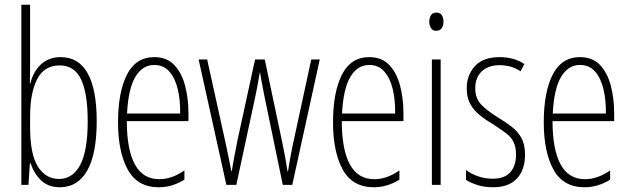

<svg xmlns="http://www.w3.org/2000/svg" viewBox="-20 -780 2656 810"><path d="M107 -494Q107 -477 106.5 -459.5Q106 -442 106 -428H108Q120 -478 153 -508.5Q186 -539 236 -539Q312 -539 350 -470.5Q388 -402 388 -269Q388 -131 348 -60.5Q308 10 233 10Q185 10 155 -17.5Q125 -45 109 -91H106L100 0H70V-760H107ZM232 -504Q166 -504 136.5 -445.5Q107 -387 107 -290V-243Q107 -129 140 -77Q173 -25 229 -25Q287 -25 318.5 -84.5Q350 -144 350 -269Q350 -386 322 -445Q294 -504 232 -504Z M631 -539Q684 -539 715.5 -505.5Q747 -472 761 -418Q775 -364 775 -303V-269H515Q515 -149 549 -86.5Q583 -24 652 -24Q705 -24 758 -61V-22Q736 -8 708.5 1Q681 10 650 10Q560 10 519 -64.5Q478 -139 478 -264Q478 -391 515.5 -465Q553 -539 631 -539ZM631 -506Q581 -506 551 -455.5Q521 -405 516 -301H740Q741 -357 730 -403.5Q719 -450 694.5 -478Q670 -506 631 -506Z M1095 -377Q1090 -402 1085.5 -426.5Q1081 -451 1077 -474H1076Q1072 -451 1067.5 -426Q1063 -401 1058 -377L977 0H935L818 -529H854L931 -180Q938 -148 944 -118Q950 -88 956 -58H958Q961 -80 968 -116Q975 -152 981 -184L1056 -529H1097L1171 -178Q1183 -123 1193 -57H1195Q1199 -83 1202 -99.5Q1205 -116 1207.5 -130Q1210 -144 1214 -163L1293 -529H1329L1213 0H1173Z M1538 -539Q1591 -539 1622.5 -505.5Q1654 -472 1668 -418Q1682 -364 1682 -303V-269H1422Q1422 -149 1456 -86.5Q1490 -24 1559 -24Q1612 -24 1665 -61V-22Q1643 -8 1615.5 1Q1588 10 1557 10Q1467 10 1426 -64.5Q1385 -139 1385 -264Q1385 -391 1422.5 -465Q1460 -539 1538 -539ZM1538 -506Q1488 -506 1458 -455.5Q1428 -405 1423 -301H1647Q1648 -357 1637 -403.5Q1626 -450 1601.5 -478Q1577 -506 1538 -506Z M1821 -727Q1837 -727 1844 -715.5Q1851 -704 1851 -689Q1851 -671 1843 -660.5Q1835 -650 1820 -650Q1806 -650 1798.5 -661Q1791 -672 1791 -688Q1791 -704 1798 -715.5Q1805 -727 1821 -727ZM1839 -529V0H1802V-529Z M2195 -127Q2195 -64 2161 -27Q2127 10 2060 10Q2023 10 1994 0.5Q1965 -9 1946 -21V-63Q1968 -46 1997.5 -36Q2027 -26 2059 -26Q2108 -26 2132.5 -53Q2157 -80 2157 -128Q2157 -160 2146.5 -181Q2136 -202 2115.5 -217.5Q2095 -233 2066 -252Q2032 -272 2005.5 -293Q1979 -314 1964 -341Q1949 -368 1949 -408Q1949 -463 1983.5 -501Q2018 -539 2088 -539Q2148 -539 2192 -510L2176 -479Q2139 -505 2087 -505Q2041 -505 2013 -479.5Q1985 -454 1985 -407Q1985 -366 2008.5 -340.5Q2032 -315 2080 -285Q2113 -265 2139 -245Q2165 -225 2180 -197.5Q2195 -170 2195 -127Z M2427 -539Q2480 -539 2511.5 -505.5Q2543 -472 2557 -418Q2571 -364 2571 -303V-269H2311Q2311 -149 2345 -86.5Q2379 -24 2448 -24Q2501 -24 2554 -61V-22Q2532 -8 2504.5 1Q2477 10 2446 10Q2356 10 2315 -64.5Q2274 -139 2274 -264Q2274 -391 2311.5 -465Q2349 -539 2427 -539ZM2427 -506Q2377 -506 2347 -455.5Q2317 -405 2312 -301H2536Q2537 -357 2526 -403.5Q2515 -450 2490.5 -478Q2466 -506 2427 -506Z"/></svg>

Font: Noto Sans Devanagari ExtraCondensed ExtraLight
Style: Regular
Weight: 200
Width: 2
Designer: Jelle Bosma - Monotype Design Team
Foundry: Monotype Imaging Inc.
Version: Version 2.004; ttfautohint (v1.8.4.7-5d5b)